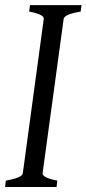

<svg xmlns="http://www.w3.org/2000/svg" viewBox="-35 -748 346 768"><path d="M219.7 -672.9 135.3 -54.7Q134.3 -47.4 147.5 -39.8Q160.6 -32.2 194.3 -25.4L191.4 0H-14.6L-11.7 -25.4Q26.4 -32.7 40.8 -39.8Q55.2 -46.9 56.2 -54.7L140.1 -672.9Q141.6 -679.7 128.7 -687.5Q115.7 -695.3 81.5 -701.7L85 -727.5H291L287.6 -701.7Q249 -694.8 235.1 -687.7Q221.2 -680.7 219.7 -672.9Z"/></svg>

Font: Gentium Book Plus
Style: Italic
Weight: 400
Italic angle: -8°
Designer: Victor Gaultney, Annie Olsen, Iska Routamaa, Becca Hirsbrunner
Foundry: SIL International
Version: Version 6.101